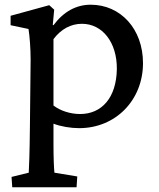

<svg xmlns="http://www.w3.org/2000/svg" viewBox="-20 -536 675 815"><path d="M32 259H305L308 213L211 197C209 178 207 135 207 75V-11C238 1 280 8 316 8C471 8 587 -111 587 -268C587 -413 492 -516 365 -516C304 -516 250 -487 207 -429L204 -430L210 -495L189 -514L25 -469V-429L101 -413C106 -382 110 -330 110 -283L107 1C106 115 103 181 102 197L29 215ZM207 -88V-370C239 -412 280 -435 328 -435C414 -435 477 -357 476 -243C474 -120 411 -52 320 -52C278 -52 236 -66 207 -88Z"/></svg>

Font: TPK Tissa Web Medium
Style: Regular
Weight: 500
Designer: Jacques Le Bailly, Suppakit Chalermlarp | Katatrad Co.,Ltd.
Foundry: Jacques Le Bailly, Cadson Demak Co.,Ltd.
Version: Version 5.000;Glyphs 3.1.2 (3151)